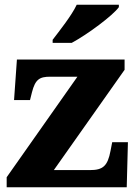

<svg xmlns="http://www.w3.org/2000/svg" viewBox="-20 -786 576 806"><path d="M201 -619V-606H281C348 -642 454 -721 479 -756V-766H302C281 -721 230 -657 201 -619ZM8 0H512L517 -189H451L444 -153C432 -89 412 -72 358 -72H206L503 -493V-536H51L39 -366H106L114 -398C128 -453 146 -464 191 -464H305L8 -42Z"/></svg>

Font: Noto Serif Myanmar ExtraBold
Style: Regular
Weight: 800
Designer: Ben Mitchell and the Monotype Design Team
Foundry: Monotype Imaging Inc.
Version: Version 2.106